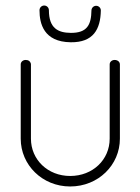

<svg xmlns="http://www.w3.org/2000/svg" viewBox="-20 -675 506 695"><path d="M236 -522C317.7 -521 343.8 -569 345 -637C345.2 -646.4 337.4 -654 328 -654C318.6 -654 311.2 -646.4 311 -637C310.2 -586 296 -555.4 236 -556C190.5 -556.5 157 -572.4 157 -638C157 -647.4 149.4 -655 140 -655C130.6 -655 123 -647.4 123 -638C123 -590.2 137.8 -523.2 236 -522ZM73 -458C63 -458 55 -451 55 -442V-173C55 -78 133 0 234 0C336 0 414 -78 414 -173V-442C414 -451 406 -458 395 -458C385 -458 377 -451 377 -442V-173C377 -97 316 -38 234 -38C153 -38 92 -97 92 -173V-442C92 -446 90 -450 86 -454C82 -457 78 -458 73 -458Z"/></svg>

Font: LetsTrace
Style: basic
Weight: 500
Version: Version 002.000